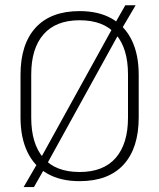

<svg xmlns="http://www.w3.org/2000/svg" viewBox="-20 -692 617 744"><path d="M288.5 10Q215 10 163.8 -19Q112.5 -48 86 -103.5Q59.5 -159 59.5 -237V-402Q59.5 -521 118.2 -585Q177 -649 288.5 -649Q362 -649 413 -620Q464 -591 490.8 -535.8Q517.5 -480.5 517.5 -402V-237Q517.5 -118 458.8 -54Q400 10 288.5 10ZM71.5 33 127 -62.5 135.5 -75 419 -588.5 425 -600.5 465.5 -671.5H505.5L450.5 -578L442 -564L159.5 -52L154.5 -42.5L111.5 33ZM288.5 -25.5Q381 -25.5 428.5 -80.2Q476 -135 476 -236V-403.5Q476 -504.5 429 -559Q382 -613.5 288.5 -613.5Q196.5 -613.5 148.8 -559Q101 -504.5 101 -403.5V-236Q101 -135 148 -80.2Q195 -25.5 288.5 -25.5Z"/></svg>

Font: Anek Gurmukhi Medium ExtraLight
Style: Regular
Weight: 250
Version: Version 1.003